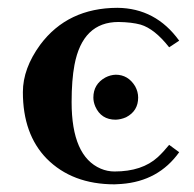

<svg xmlns="http://www.w3.org/2000/svg" viewBox="-20 -464 502 496"><path d="M278.8 -154.8Q241.2 -154.8 226.1 -189Q221.2 -200.7 221.2 -211.9Q221.2 -246.6 252 -263.7Q265.1 -270.5 278.8 -271Q311 -271 329.1 -241.2Q336.9 -227.1 336.9 -211.9Q336.9 -177.2 305.7 -161.1Q292.5 -155.3 278.8 -154.8ZM165 -200.2Q165 -60.5 240.2 -28.3Q257.3 -21 275.9 -21Q347.2 -21 387.7 -58.1Q401.9 -71.3 417 -89.8L442.9 -70.8Q389.6 3.9 293.9 11.2Q284.7 11.7 275.9 12.2Q166.5 12.2 100.6 -54.2Q39.1 -117.2 39.1 -226.1Q39.1 -287.1 84 -348.6Q154.8 -443.4 283.2 -443.8Q382.3 -442.9 442.9 -358.9L417 -341.8Q379.4 -389.6 343.3 -400.4Q320.3 -406.7 286.1 -407.2Q193.4 -407.2 172.4 -296.4Q165 -257.3 165 -200.2Z"/></svg>

Font: Linux Libertine O
Style: Bold
Weight: 700
Designer: Philipp H. Poll
Foundry: Philipp H. Poll
Version: Version 5.0.0